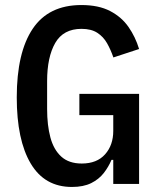

<svg xmlns="http://www.w3.org/2000/svg" viewBox="-20 -730 640 762"><path d="M429.5 0V-95.5H422.5Q411 -68 391.8 -43.2Q372.5 -18.5 341.8 -3.2Q311 12 265.5 12Q157 12 101.8 -81.2Q46.5 -174.5 46.5 -343.5Q46.5 -521.5 109.8 -615.8Q173 -710 303 -710Q371.5 -710 417 -686.2Q462.5 -662.5 490 -623Q517.5 -583.5 532 -535.5L430 -502Q419.5 -532.5 405 -558.2Q390.5 -584 366.2 -599.8Q342 -615.5 303.5 -615.5Q231.5 -615.5 199.2 -559.5Q167 -503.5 167 -408V-297Q167 -233 180 -184.5Q193 -136 223.2 -108.5Q253.5 -81 304.5 -81Q364.5 -81 397 -117.5Q429.5 -154 429.5 -210.5V-273H295V-357.5H532V0Z"/></svg>

Font: Lilex Medium
Style: Regular
Weight: 500
Designer: Mike Abbink, Paul van der Laan, Pieter van Rosmalen, Mikhael Khrustik
Foundry: Mikhael Khrustik
Version: Version 1.100